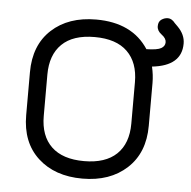

<svg xmlns="http://www.w3.org/2000/svg" viewBox="-50 -709 764 768"><g transform="rotate(5 332.5 -325.5)"><path d="M132.8 -393.6V-227.5Q132.8 -147.5 177.7 -104.5Q222.7 -61.5 308.6 -61.5Q394.5 -61.5 439.5 -104.5Q484.4 -147.5 484.4 -227.5V-393.6Q484.4 -472.7 439.9 -516.1Q395.5 -559.6 308.6 -559.6Q221.7 -559.6 177.2 -516.1Q132.8 -472.7 132.8 -393.6ZM62.5 -224.6V-396.5Q62.5 -505.9 129.9 -567.9Q197.3 -629.9 308.6 -629.9Q453.1 -629.9 518.6 -529.3Q562.5 -530.3 577.6 -539.1Q592.8 -547.9 592.8 -563.5Q592.8 -579.1 574.2 -592.8Q555.7 -606.4 555.7 -625Q555.7 -643.6 567.9 -651.9Q580.1 -660.2 593.8 -660.2Q609.4 -660.2 623 -642.6L634.8 -630.9Q665 -600.6 665 -564.5Q665 -474.6 546.9 -461.9Q554.7 -428.7 554.7 -396.5V-224.6Q554.7 -116.2 486.8 -53.7Q418.9 8.8 308.1 8.8Q197.3 8.8 129.9 -53.2Q62.5 -115.2 62.5 -224.6Z"/></g></svg>

Font: Jura
Style: DemiBold
Weight: 600
Version: Version 2.5